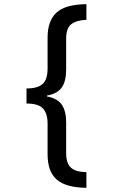

<svg xmlns="http://www.w3.org/2000/svg" viewBox="-20 -738 540 920"><path d="M394 162Q297 161 252.5 123Q208 85 208 1V-146Q208 -194 186 -218Q164 -242 107 -242V-314Q159 -314 183.5 -335Q208 -356 208 -410V-558Q208 -638 250.5 -677.5Q293 -717 394 -718V-643Q346 -641 321.5 -622Q297 -603 297 -553V-405Q297 -349 276 -319Q255 -289 205 -280V-276Q257 -266 277 -235Q297 -204 297 -152V-3Q297 44 319.5 65Q342 86 394 87Z"/></svg>

Font: Noto Sans Mono ExtraCondensed Medium
Style: Regular
Weight: 500
Width: 2
Designer: Monotype Design Team
Foundry: Monotype Imaging Inc.
Version: Version 2.014